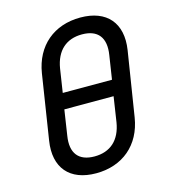

<svg xmlns="http://www.w3.org/2000/svg" viewBox="-110 -820 820 919"><g transform="rotate(-15 300.0 -360.0)"><path d="M254 10C385 10 479 -69 500 -200L551 -521C571 -651 503 -730 372 -730C241 -730 147 -651 126 -520L76 -200C55 -69 123 10 254 10ZM198 -403 216 -520C230 -605 281 -650 359 -650C437 -650 474 -605 460 -520L442 -403ZM267 -70C189 -70 152 -115 166 -200L185 -325H429L410 -200C396 -115 345 -70 267 -70Z"/></g></svg>

Font: JetBrains Mono
Style: Italic
Weight: 400
Italic angle: -9°
Monospace: yes
Designer: Philipp Nurullin, Konstantin Bulenkov
Foundry: JetBrains
Version: Version 2.305